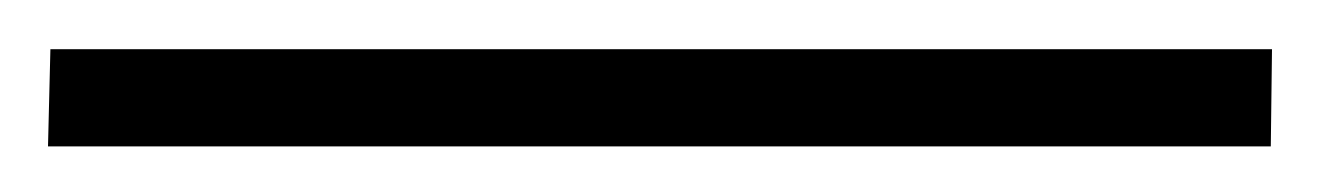

<svg xmlns="http://www.w3.org/2000/svg" viewBox="-25 24 550 80"><path d="M505 44.5 504.5 85H-5L-4 44.5Z"/></svg>

Font: Merriweather 20pt Medium
Style: Regular
Weight: 500
Version: Version 2.100